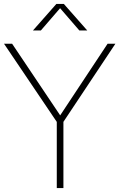

<svg xmlns="http://www.w3.org/2000/svg" viewBox="-30 -964 611 984"><path d="M261 0V-353.5L270 -326L-9.5 -740H32L287 -360H270L521.5 -740H561.5L286 -326L295 -353.5V0ZM139 -808 259 -944H297L417 -808H376.5L271.5 -929.5H284.5L179.5 -808Z"/></svg>

Font: Encode Sans Condensed Thin Thin
Style: Regular
Weight: 250
Version: Version 3.002